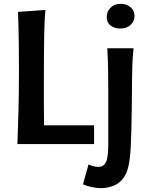

<svg xmlns="http://www.w3.org/2000/svg" viewBox="-20 -752 771 1002"><path d="M471 0H71Q72 -48 73.5 -84.5Q75 -121 76 -160.5Q77 -200 78 -251Q79 -302 79 -379Q79 -456 78 -532.5Q77 -609 74 -690L217 -700Q214 -668 212.5 -634.5Q211 -601 210.5 -560.5Q210 -520 209.5 -470Q209 -420 209 -356Q209 -274 209 -213Q209 -152 210 -98H471ZM545 -294Q545 -348 544 -395.5Q543 -443 540 -500H677Q672 -454 670.5 -408.5Q669 -363 669 -331Q669 -308 668.5 -265Q668 -222 667.5 -172Q667 -122 665.5 -70.5Q664 -19 662 20Q658 84 649.5 119Q641 154 624 177Q602 207 569.5 218.5Q537 230 508 230Q485 230 457.5 224Q430 218 413 210L442 106Q452 112 467 115.5Q482 119 494 119Q520 119 532.5 95Q545 71 545 4ZM537 -663Q537 -691 556.5 -711.5Q576 -732 610 -732Q639 -732 660.5 -715Q682 -698 682 -669Q682 -641 661.5 -622Q641 -603 607 -603Q578 -603 557.5 -618.5Q537 -634 537 -663Z"/></svg>

Font: CantoraOne
Style: Regular
Weight: 400
Designer: Pablo Impallari, Rodrigo Fuenzalida
Foundry: Pablo Impallari
Version: Version 1.001; ttfautohint (v0.8) -G 200 -r 50